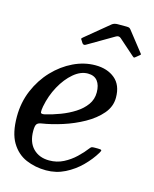

<svg xmlns="http://www.w3.org/2000/svg" viewBox="-126 -821 729 907"><g transform="rotate(15 239.0 -367.0)"><path d="M-11.5 -200Q-11.5 -269.5 14 -329.5Q39.5 -389.5 82.2 -434.5Q125 -479.5 177.8 -504.8Q230.5 -530 285 -530Q343.5 -530 380.5 -499.2Q417.5 -468.5 417.5 -407Q417.5 -363 387.2 -327.8Q357 -292.5 309.5 -266Q262 -239.5 208.8 -222.5Q155.5 -205.5 109.5 -198.5Q92.5 -196 86.5 -187.5Q80.5 -179 80.5 -155Q80.5 -99.5 110.2 -69.2Q140 -39 189 -39Q226.5 -39 258.2 -55.2Q290 -71.5 315.5 -95.8Q341 -120 359 -144Q363.5 -150 367.5 -151.5Q371.5 -153 382.5 -153H397Q411.5 -153 414.2 -150.2Q417 -147.5 410 -136Q388.5 -100 355 -66.5Q321.5 -33 278.8 -11.5Q236 10 186.5 10Q134 10 88.8 -9.2Q43.5 -28.5 16 -74.2Q-11.5 -120 -11.5 -200ZM113 -244Q149 -252.5 186 -266.5Q223 -280.5 254.2 -300.5Q285.5 -320.5 304.5 -347Q323.5 -373.5 323.5 -407Q323.5 -442.5 307.8 -462.8Q292 -483 260.5 -483Q225 -483 191 -454.2Q157 -425.5 131.5 -379Q106 -332.5 95.5 -278Q92 -258 93 -249Q94 -240 113 -244ZM198 -615 190.5 -627Q186 -632.5 186.8 -634.5Q187.5 -636.5 194 -642L308 -736Q318.5 -744.5 336 -744.5H378.5Q388.5 -744.5 392.5 -742.5Q396.5 -740.5 400 -736L475.5 -640Q478.5 -636.5 478.5 -635Q478.5 -633.5 473.5 -629.5L459 -617.5Q452.5 -612 450.5 -612.2Q448.5 -612.5 443 -617L366 -685Q355 -694.5 341 -685.5L215.5 -612Q205.5 -605.5 198 -615Z"/></g></svg>

Font: Besley
Style: Italic
Weight: 400
Italic angle: -13°
Designer: Owen Earl
Foundry: indestructible type*
Version: Version 4.000; ttfautohint (v1.8.4.7-5d5b)